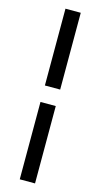

<svg xmlns="http://www.w3.org/2000/svg" viewBox="-140 -751 527 1007"><g transform="rotate(15 123.5 -247.0)"><path d="M165 -293.5H82V-710.5H165ZM165 216H82V-204H165Z"/></g></svg>

Font: Anek Gurmukhi Medium
Style: Regular
Weight: 500
Designer: Sarang Kulkarni (Gurmukhi), Yesha Goshar (Latin)
Foundry: Ek Type
Version: Version 1.003